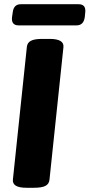

<svg xmlns="http://www.w3.org/2000/svg" viewBox="-20 -886 424 908"><path d="M105 2Q37 2 41 -37L107 -664Q109 -684 126 -693Q143 -702 179 -702H215Q284 -702 280 -663L214 -36Q212 -16 195 -7Q178 2 141 2ZM68 -766Q32 -766 37 -806L40 -826Q44 -866 78 -866H352Q388 -866 383 -826L381 -806Q376 -766 342 -766Z"/></svg>

Font: Asap Semi Expanded Semi Expanded ExtraBold
Style: Italic
Weight: 800
Width: 6
Italic angle: -6°
Designer: Pablo Cosgaya
Foundry: Omnibus-Type
Version: Version 3.001; ttfautohint (v1.8.4.7-5d5b)